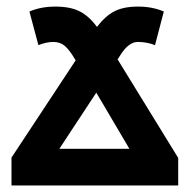

<svg xmlns="http://www.w3.org/2000/svg" viewBox="-20 -566 579 586"><path d="M273.9 -283.2 161.1 -111.8H375ZM97.2 -428.2 69.8 -530.8Q104.5 -545.9 149.4 -545.9Q194.3 -545.9 222.9 -531.5Q251.5 -517.1 275.9 -483.9Q301.8 -517.6 329.6 -531.7Q357.4 -545.9 401.4 -545.9Q445.3 -545.9 480 -530.8L453.1 -428.2Q428.7 -438 400.4 -438Q372.1 -438 346.2 -396L338.9 -384.8L523.9 -84V0H15.1V-85L210.9 -381.8Q191.9 -414.1 177.7 -426Q163.6 -438 142.6 -438Q121.6 -438 97.2 -428.2Z"/></svg>

Font: NotoSans-Bold
Style: Bold
Weight: 700
Designer: Monotype Design team
Foundry: Monotype Imaging Inc.
Version: Version 1.04